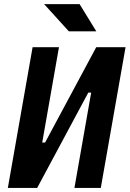

<svg xmlns="http://www.w3.org/2000/svg" viewBox="-20 -926 639 946"><path d="M18.6 0 140.6 -693.4H270.5L188 -223.6H202.1L454.1 -693.4H598.6L476.6 0H346.7L429.2 -469.7H415L163.1 0ZM319.3 -771.5 197.3 -905.8H372.1L454.6 -771.5Z"/></svg>

Font: CaskaydiaCove NF
Style: Bold Italic
Weight: 700
Italic angle: -10°
Designer: Aaron Bell
Foundry: Saja Typeworks
Version: Version 2111.001; VTT 6.35;Nerd Fonts 3.2.1